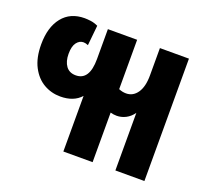

<svg xmlns="http://www.w3.org/2000/svg" viewBox="-101 -683 880 808"><g transform="rotate(20 339.5 -279.0)"><path d="M256 0V-249Q224 -213 164 -213Q124 -213 90 -232.5Q56 -252 35 -292Q14 -332 14 -392Q14 -469 49.5 -513.5Q85 -558 149 -558Q160 -558 176 -556Q192 -554 209 -546L200 -456Q188 -461 179 -461Q161 -461 148.5 -444.5Q136 -428 136 -394Q136 -360 151 -339.5Q166 -319 195 -319Q256 -319 256 -414V-548H387V-327Q403 -320 420 -320Q451 -320 470 -347.5Q489 -375 489 -426V-548H619V0H489V-258Q475 -238 455.5 -228Q436 -218 415 -218Q401 -218 387 -222V0Z"/></g></svg>

Font: Noto Sans Thai ExtCond
Style: Bold
Weight: 700
Width: 2
Designer: Monotype Design Team
Foundry: Monotype Imaging Inc.
Version: Version 2.002; ttfautohint (v1.8.4.7-5d5b)